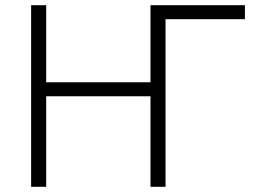

<svg xmlns="http://www.w3.org/2000/svg" viewBox="-20 -720 999 740"><path d="M618 -646 560 -700H924V-646ZM100 0V-700H158V-403H560V-700H618V0H560V-349H158V0Z"/></svg>

Font: Geologica-Sharp
Style: Regular
Weight: 100
Designer: Sindre Bremnes, Frode Helland
Foundry: Monokrom Skriftforlag AS
Version: Version 1.010;gftools[0.9.28]